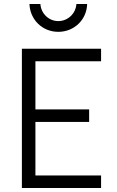

<svg xmlns="http://www.w3.org/2000/svg" viewBox="-20 -945 586 965"><path d="M90 0H488V-63H158V-332H428V-395H158V-637H488V-700H90ZM273 -785C353 -785 416 -846 418 -925H364C361 -877 321 -839 273 -839C225 -839 186 -877 183 -925H128C131 -846 193 -785 273 -785Z"/></svg>

Font: Uncut Sans Book
Style: Regular
Weight: 350
Designer: Kasper Nordkvist
Foundry: UNCUT.wtf
Version: Version 1.304;Glyphs 3.2 (3246)